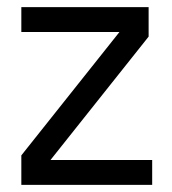

<svg xmlns="http://www.w3.org/2000/svg" viewBox="-20 -520 483 540"><path d="M40 -83 316 -430H40V-500H398V-417L122 -70H408V0H40Z"/></svg>

Font: TASA Orbiter Display
Style: Regular
Weight: 400
Designer: Weizhong Zhang
Version: Version 1.000;Glyphs 3.1.2 (3151)